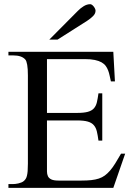

<svg xmlns="http://www.w3.org/2000/svg" viewBox="-20 -914 651 934"><path d="M531.2 0H21V-18.6H43.9Q48.3 -18.6 54.9 -19.3Q61.5 -20 69.1 -21.7Q76.7 -23.4 84 -26.4Q91.3 -29.3 96.2 -33.7Q101.1 -38.1 104.7 -43.5Q108.4 -48.8 110.8 -58.1Q113.3 -67.4 114.5 -81.5Q115.7 -95.7 115.7 -117.7V-547.4Q115.7 -579.6 112.3 -598.9Q108.9 -618.2 103 -624.5Q85.4 -644.5 43.9 -644.5H21V-662.1H531.2L539.1 -518.1H519.5Q516.1 -532.2 513.4 -545.7Q510.7 -559.1 506.1 -571.3Q501.5 -583.5 494.1 -593.5Q486.8 -603.5 473.9 -610.8Q460.9 -618.2 441.2 -622.3Q421.4 -626.5 392.1 -626.5H208.5V-364.7H354.5Q388.2 -364.7 407.5 -370.1Q426.8 -375.5 437 -387.2Q447.3 -398.9 451.4 -417Q455.6 -435.1 459 -460H477.5V-230H459Q455.6 -255.9 451.2 -274.4Q446.8 -293 436.5 -304.9Q426.3 -316.9 407.2 -322.5Q388.2 -328.1 354.5 -328.1H208.5V-80.1Q208.5 -66.9 213.1 -56.9Q217.8 -46.9 229.5 -41.3Q241.2 -35.6 264.6 -35.6H376.5Q403.3 -35.6 423.8 -37.8Q444.3 -40 460.7 -45.4Q477.1 -50.8 490 -60.3Q502.9 -69.8 515.4 -84.2Q527.8 -98.6 540.5 -118.9Q553.2 -139.2 568.8 -166.5H588.9ZM444.8 -861.8Q444.8 -847.7 432.4 -835.4Q419.9 -823.2 404.3 -813L259.8 -721.2H219.7L358.4 -860.8Q371.1 -874 387 -883.8Q402.8 -893.6 418.9 -893.6Q422.9 -893.6 427.2 -890.6Q431.6 -887.7 435.5 -882.8Q439.5 -877.9 442.1 -872.3Q444.8 -866.7 444.8 -861.8Z"/></svg>

Font: Doulos SIL Compact
Style: Regular
Weight: 400
Designer: Walt Agee, Victor Gaultney, Peter Martin, Debbi Hosken
Foundry: SIL International
Version: Version 4.110; 2011; Maintenance release ; LnSpcTght